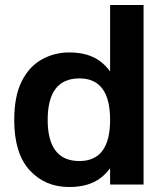

<svg xmlns="http://www.w3.org/2000/svg" viewBox="-20 -739 665 769"><path d="M421 -719H555V0H421ZM257 10Q160 10 98.5 -57.5Q37 -125 37 -258Q37 -354 67 -413.5Q97 -473 147.5 -501Q198 -529 257 -529Q335 -529 382 -493Q429 -457 450 -396Q471 -335 471 -258Q471 -182 450 -121.5Q429 -61 382 -25.5Q335 10 257 10ZM298 -94Q421 -94 421 -259Q421 -425 298 -425Q171 -425 171 -259Q171 -94 298 -94Z"/></svg>

Font: 42dot Sans ExtraBold
Style: Regular
Weight: 800
Designer: 42dot
Version: Version 1.000